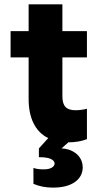

<svg xmlns="http://www.w3.org/2000/svg" viewBox="-20 -649 462 894"><path d="M29.3 -503.9H113.3V-628.9H270.5V-503.9H384.8V-381.8H270.5V-200.2Q270.5 -166.5 284.9 -151.1Q299.3 -135.7 332 -135.7Q357.4 -135.7 384.8 -142.6V-1Q346.2 13.7 298.8 13.7H298.3L266.6 42Q310.1 44.4 337.4 68.6Q364.7 92.8 365.2 130.9Q364.3 174.3 327.4 199.5Q290.5 224.6 226.6 224.6Q176.8 224.6 135.7 207V132.8Q153.3 139.6 183.6 139.6Q206.5 139.6 220 132.3Q233.4 125 234.4 112.3Q233.4 98.1 214.6 90.3Q195.8 82.5 161.1 83V42L204.6 -5.9Q159.2 -28.3 136 -75.4Q112.8 -122.6 113.3 -191.4V-381.8H29.3Z"/></svg>

Font: Wanted Sans ExtraBold
Style: Regular
Weight: 800
Designer: Original Design by Kil Hyung-jin and Kang Hanbin, Wanted Lab, Inc; Hangeul from Source Han Sans by Jang Soo-young and Ka
Foundry: Wanted Lab, Inc.
Version: Version 1.003